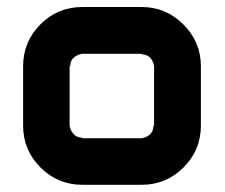

<svg xmlns="http://www.w3.org/2000/svg" viewBox="-20 -853 632 540"><path d="M378.3 -464.2Q391.7 -465.8 401.7 -475Q411.7 -484.2 411.7 -500H413.3V-666.7Q411.7 -680 402.9 -690Q394.2 -700 378.3 -700V-701.7H211.7Q198.3 -700 187.9 -691.2Q177.5 -682.5 177.5 -666.7H175.8V-500Q177.5 -486.7 186.7 -476.2Q195.8 -465.8 211.7 -465.8V-464.2ZM378.3 -333.3H211.7Q142.5 -333.3 93.8 -382.1Q45 -430.8 45 -500V-666.7Q45 -735.8 93.8 -784.6Q142.5 -833.3 211.7 -833.3H378.3Q446.7 -833.3 495.8 -784.2Q545 -735 545 -666.7V-500Q545 -430.8 496.2 -382.1Q447.5 -333.3 378.3 -333.3Z"/></svg>

Font: 0xA000-Squareish
Style: Squareish-Bold
Weight: 700
Version: Version 0.1